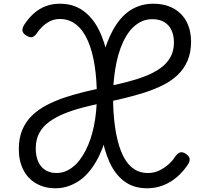

<svg xmlns="http://www.w3.org/2000/svg" viewBox="-20 -994 1124 1031"><path d="M770 17Q698 17 648.5 -19.5Q599 -56 568.5 -122.5Q538 -189 524.5 -279Q511 -369 511 -477Q511 -530 516 -580Q521 -630 530 -675Q539 -720 553.5 -759.5Q568 -799 586.5 -832.5Q605 -866 627.5 -892.5Q650 -919 677 -937Q704 -955 735.5 -964.5Q767 -974 802 -974Q867 -974 913 -948Q959 -922 982.5 -876Q1006 -830 1006 -771Q1006 -712 987 -668Q968 -624 934 -591.5Q900 -559 854.5 -536.5Q809 -514 756 -497Q703 -480 646.5 -466.5Q590 -453 533 -441.5Q476 -430 422.5 -416Q369 -402 324 -383.5Q279 -365 244.5 -340Q210 -315 191 -280Q172 -245 172 -197Q172 -156 185 -126.5Q198 -97 223 -81Q248 -65 283 -65Q308 -65 330 -73.5Q352 -82 372 -98Q392 -114 409 -136.5Q426 -159 440.5 -187.5Q455 -216 466 -248.5Q477 -281 484.5 -318Q492 -355 496 -395Q500 -435 500 -477Q500 -565 488.5 -640.5Q477 -716 453 -772.5Q429 -829 391 -860.5Q353 -892 301 -892Q272 -892 248.5 -880Q225 -868 206.5 -850Q188 -832 176 -813Q164 -797 152 -794.5Q140 -792 123 -802Q104 -813 101 -827Q98 -841 110 -861Q132 -895 160 -920.5Q188 -946 223.5 -960Q259 -974 302 -974Q373 -974 425 -937.5Q477 -901 510.5 -834.5Q544 -768 560.5 -677Q577 -586 577 -477Q577 -425 571 -375.5Q565 -326 555 -281.5Q545 -237 530 -198Q515 -159 495.5 -125.5Q476 -92 452.5 -65.5Q429 -39 401.5 -21Q374 -3 343 7Q312 17 278 17Q219 17 174 -9Q129 -35 105 -82.5Q81 -130 81 -193Q81 -253 100 -297.5Q119 -342 153 -374.5Q187 -407 232.5 -430.5Q278 -454 331 -471.5Q384 -489 440.5 -502.5Q497 -516 554 -528.5Q611 -541 664 -554.5Q717 -568 762.5 -586Q808 -604 842 -628.5Q876 -653 895 -686.5Q914 -720 914 -767Q914 -803 901 -831.5Q888 -860 862 -875.5Q836 -891 797 -891Q768 -891 743 -880Q718 -869 696.5 -849Q675 -829 658 -800.5Q641 -772 627.5 -736Q614 -700 605.5 -659Q597 -618 592 -572Q587 -526 587 -477Q587 -389 597.5 -314Q608 -239 629.5 -183Q651 -127 687 -96Q723 -65 774 -65Q808 -65 835.5 -78.5Q863 -92 885.5 -112Q908 -132 922 -155Q936 -173 949 -176Q962 -179 979 -167Q997 -155 998.5 -140.5Q1000 -126 988 -109Q964 -73 931.5 -44.5Q899 -16 858 0.5Q817 17 770 17Z"/></svg>

Font: Playwrite IT Trad
Style: Regular
Weight: 400
Designer: Veronika Burian, José Scaglione
Foundry: TypeTogether
Version: Version 1.002